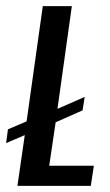

<svg xmlns="http://www.w3.org/2000/svg" viewBox="-21 -608 360 628"><path d="M36 0 60 -166 -1 -140 5 -185 66 -211 119 -588H214L167 -252L256 -291L249 -247L161 -208L140 -66H286L276 0Z"/></svg>

Font: Alumni Sans Thin SemiBold
Style: Italic
Weight: 600
Italic angle: -8°
Version: Version 1.016